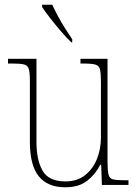

<svg xmlns="http://www.w3.org/2000/svg" viewBox="-20 -786 586 816"><path d="M257 10Q183 10 145 -36.5Q107 -83 107 -184V-442Q107 -477 102.5 -492.5Q98 -508 82.5 -512Q67 -516 32 -516H14V-536H135V-182Q135 -106 161 -60.5Q187 -15 258 -15Q308 -15 341.5 -41.5Q375 -68 392 -110.5Q409 -153 409 -202V-436Q409 -474 405 -490.5Q401 -507 385.5 -511.5Q370 -516 334 -516H322V-536H437V-97Q437 -61 441 -44.5Q445 -28 459.5 -24Q474 -20 505 -20H526V0H413L410 -86H406Q387 -47 351.5 -18.5Q316 10 257 10ZM283 -606Q264 -624 239.5 -652.5Q215 -681 192.5 -710Q170 -739 159 -756V-766H202Q212 -744 226.5 -717Q241 -690 257.5 -664Q274 -638 287 -619V-606Z"/></svg>

Font: Noto Serif Bengali SemiCondensed Thin
Style: Regular
Weight: 100
Width: 4
Designer: Juan Bruce, Universal Thirst, Indian Type Foundry and the Monotype Design Team.
Foundry: Monotype Imaging Inc.
Version: Version 2.003; ttfautohint (v1.8.4.7-5d5b)